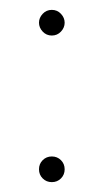

<svg xmlns="http://www.w3.org/2000/svg" viewBox="-20 -362 210 389"><path d="M66.5 -334Q74 -342 85 -342Q96 -342 103.5 -334Q111 -326 111 -316Q111 -306 103.5 -298Q96 -290 85 -290Q74 -290 66.5 -298Q59 -306 59 -316Q59 -326 66.5 -334ZM66.5 -37.5Q74 -45 85 -45Q96 -45 103.5 -37.5Q111 -30 111 -19Q111 -8 103.5 -0.5Q96 7 85 7Q74 7 66.5 -0.5Q59 -8 59 -19Q59 -30 66.5 -37.5Z"/></svg>

Font: Montserrat arm Thin
Style: Regular
Weight: 250
Designer: Julieta Ulanovsky
Foundry: Julieta Ulanovsky
Version: Version 6.000;PS 006.000;hotconv 1.0.88;makeotf.lib2.5.64775